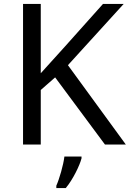

<svg xmlns="http://www.w3.org/2000/svg" viewBox="-20 -734 659 975"><path d="M619 0 325 -403 608 -714H503L310 -498C269 -452 227 -407 187 -362V-714H97V0H187V-277L260 -341L513 0ZM394 70V61H307C302 104 281 176 266 209V221H314C350 178 385 106 394 70Z"/></svg>

Font: Noto Sans Arabic
Style: Regular
Weight: 400
Designer: Monotype Design Team, Nadine Chahine, Nizar Qandah and Khaled Hosny
Foundry: Monotype Imaging Inc.
Version: Version 2.012